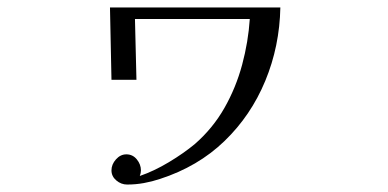

<svg xmlns="http://www.w3.org/2000/svg" viewBox="-20 -466 1040 515"><path d="M732 -446Q730 -342 691.5 -249Q653 -156 582 -87.5Q511 -19 409 14Q388 21 366 25Q344 29 321 29Q305 29 292 18Q279 7 279 -9Q279 -25 291 -38.5Q303 -52 319 -52Q336 -52 347 -38.5Q358 -25 358 -9Q358 -2 355 6Q393 -7 433 -31Q473 -55 503 -80Q551 -122 582 -176.5Q613 -231 629.5 -292.5Q646 -354 650 -415H342L346 -252H279L275 -446Z"/></svg>

Font: Kaisei Decol
Style: Regular
Weight: 400
Designer: Font-Kai, 金井和夫
Foundry: KAZUO KANAI
Version: Version 5.003